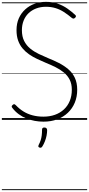

<svg xmlns="http://www.w3.org/2000/svg" viewBox="-20 -1292 959 2069"><path d="M448 19Q401 19 354.5 10.5Q308 2 264.5 -15.5Q221 -33 182.5 -61Q144 -89 114 -128Q106 -137 106 -144.5Q106 -152 115 -160Q125 -169 132 -169.5Q139 -170 152 -157Q189 -118 233.5 -90.5Q278 -63 332 -49Q386 -35 448 -35Q516 -35 572 -55Q628 -75 669 -113Q710 -151 732 -205Q754 -259 754 -325Q754 -388 731 -433Q708 -478 668.5 -510.5Q629 -543 579 -568Q529 -593 474 -615Q427 -635 381 -656.5Q335 -678 295 -705.5Q255 -733 224 -769.5Q193 -806 175.5 -854.5Q158 -903 158 -967Q158 -1039 183 -1095Q208 -1151 252 -1191Q296 -1231 353 -1251.5Q410 -1272 475 -1272Q546 -1272 603 -1252Q660 -1232 705.5 -1200Q751 -1168 790 -1132Q799 -1124 798.5 -1117Q798 -1110 790 -1101Q780 -1092 772.5 -1091.5Q765 -1091 754 -1099Q711 -1135 668.5 -1162.5Q626 -1190 578.5 -1204.5Q531 -1219 475 -1219Q417 -1219 369 -1200.5Q321 -1182 287 -1149Q253 -1116 234.5 -1069.5Q216 -1023 216 -967Q216 -898 240.5 -850Q265 -802 306 -768.5Q347 -735 398 -710.5Q449 -686 502 -664Q558 -642 613 -614Q668 -586 713.5 -548Q759 -510 785.5 -455.5Q812 -401 812 -325Q812 -249 786 -186Q760 -123 711.5 -77Q663 -31 596.5 -6Q530 19 448 19ZM405 298Q394 293 393 286.5Q392 280 398 267Q411 242 418.5 218.5Q426 195 429.5 168Q433 141 433 106Q433 95 438.5 88.5Q444 82 458 82Q473 82 480.5 90Q488 98 488 110Q488 137 482 168.5Q476 200 464 230.5Q452 261 437 285Q431 295 423.5 298.5Q416 302 405 298ZM0 747H919V757H0ZM0 -20H919V0H0ZM0 -505H919V-500H0ZM0 -1267H919V-1257H0Z"/></svg>

Font: Playwrite VN Guides
Style: Regular
Weight: 400
Designer: Veronika Burian, José Scaglione
Foundry: TypeTogether
Version: Version 1.003